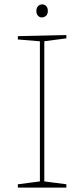

<svg xmlns="http://www.w3.org/2000/svg" viewBox="-20 -851 381 871"><path d="M281 -677 174 -663 181 -671V-21L174 -29L281 -15V0H61V-15L168 -29L161 -21V-671L168 -663L61 -672V-687L281 -692ZM170 -772Q159 -772 152 -780Q145 -788 145 -801Q145 -815 152.5 -823Q160 -831 171 -831Q183 -831 190 -823Q197 -815 197 -801Q197 -787 189 -779.5Q181 -772 170 -772Z"/></svg>

Font: Bitter Thin
Style: Regular
Weight: 100
Designer: Sol Matas, and Bitter project Authors
Foundry: Sol Matas
Version: Version 2.002